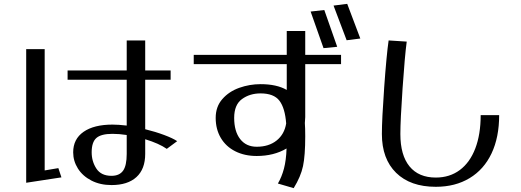

<svg xmlns="http://www.w3.org/2000/svg" viewBox="-20 -929 2707 997"><path d="M638 -228V-130Q638 -69 619 -42.5Q600 -16 559 -16Q505 -16 480.5 -53.5Q456 -91 456 -138Q456 -191 480.5 -212.5Q505 -234 564 -234Q599 -234 638 -228ZM212 -674H116V20L299 -8L283 -56L212 -44ZM846 -156 900 -196Q878 -211 832.5 -228Q787 -245 734 -258V-515H866V-563H734V-719H638V-563H331V-515H638V-277Q595 -282 564 -282Q468 -282 414 -244.5Q360 -207 360 -138Q360 -93 384.5 -54Q409 -15 454.5 8.5Q500 32 559 32Q643 32 688.5 -9.5Q734 -51 734 -130V-206Q806 -184 846 -156Z M1466 -288Q1457 -232 1416.5 -199.5Q1376 -167 1313 -167Q1258 -167 1227 -207Q1196 -247 1196 -317Q1196 -385 1236.5 -414.5Q1277 -444 1333 -444Q1402 -444 1431 -406Q1460 -368 1466 -288ZM1565 -768H1469V-644H986V-596H1469V-462Q1417 -492 1333 -492Q1276 -492 1222.5 -473Q1169 -454 1134.5 -414.5Q1100 -375 1100 -317Q1100 -258 1126.5 -213Q1153 -168 1201.5 -143.5Q1250 -119 1313 -119Q1402 -119 1468 -158Q1466 -97 1454.5 -53.5Q1443 -10 1423 24L1505 48Q1542 -12 1553.5 -66.5Q1565 -121 1565 -221Q1565 -266 1563 -290Q1565 -310 1565 -321V-596H1751V-644H1565ZM1664 -877 1593 -869 1660 -679 1731 -686ZM1712 -900 1780 -720 1851 -729 1783 -909Z M2572 -331H2476Q2476 -231 2448 -158Q2420 -85 2367.5 -46Q2315 -7 2243 -7Q2154 -7 2106.5 -65Q2059 -123 2059 -233Q2059 -304 2070.5 -471.5Q2082 -639 2092 -713L1998 -719Q1987 -643 1975 -475.5Q1963 -308 1963 -233Q1963 -104 2037 -31.5Q2111 41 2243 41Q2344 41 2418.5 -4Q2493 -49 2532.5 -132.5Q2572 -216 2572 -331Z"/></svg>

Font: LXGW Marker Gothic
Style: Regular
Weight: 400
Version: Version 1.001